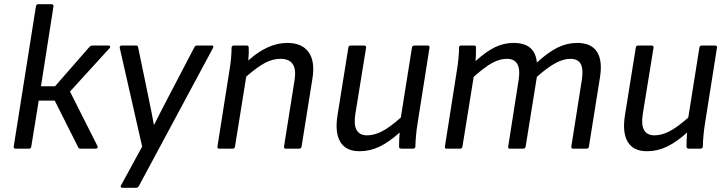

<svg xmlns="http://www.w3.org/2000/svg" viewBox="-20 -703 3438 908"><path d="M493.2 -487.8Q499 -487.8 500.7 -483.6Q502.4 -479.5 498 -475.1L311 -270L440.9 -12.2Q443.4 -7.8 441.2 -3.9Q439 0 433.1 0H360.8Q352.5 0 350.1 -5.9L238.8 -227.1H163.1L127.9 -9.8Q126.5 0 117.2 0H53.2Q43.5 0 44.9 -9.8L149.9 -672.9Q150.4 -677.2 153.3 -680.2Q156.2 -683.1 160.2 -683.1H224.1Q228.5 -683.1 231 -680.2Q233.4 -677.2 232.9 -672.9L173.8 -294.9H240.2L402.8 -481Q409.7 -487.8 418 -487.8Z M557.6 185.1Q552.7 185.1 551.3 181.4Q549.8 177.7 552.7 172.9L652.3 -9.8L546.4 -476.1Q544.9 -481 547.6 -484.4Q550.3 -487.8 555.7 -487.8H623.5Q631.8 -487.8 633.3 -479L679.7 -254.9Q701.2 -151.4 707.5 -113.8H709.5Q738.8 -172.9 780.8 -252.9L899.4 -480Q903.3 -487.8 912.6 -487.8H981.4Q986.8 -487.8 988.5 -484.6Q990.2 -481.4 987.3 -476.1L636.7 176.8Q632.8 185.1 623.5 185.1Z M1016.6 0Q1006.8 0 1008.3 -9.8L1064.5 -366.2Q1075.2 -428.7 1075.2 -477.1Q1075.2 -487.8 1087.4 -487.8H1145.5Q1150.9 -487.8 1153.3 -485.8Q1155.8 -483.9 1156.2 -478Q1157.7 -459 1154.3 -417Q1246.6 -500 1338.4 -500Q1408.2 -500 1439.5 -456.5Q1470.7 -413.1 1457.5 -331.1L1406.2 -9.8Q1405.8 -5.4 1402.6 -2.7Q1399.4 0 1395.5 0H1331.5Q1321.8 0 1323.2 -9.8L1373.5 -327.1Q1388.2 -424.8 1306.2 -424.8Q1270 -424.8 1234.4 -406.2Q1198.7 -387.7 1144.5 -340.8L1091.3 -9.8Q1089.8 0 1080.6 0Z M1680.2 12.2Q1615.7 12.2 1589.4 -32Q1563 -76.2 1576.2 -158.2L1627.4 -478Q1628.9 -487.8 1639.2 -487.8H1702.1Q1706.5 -487.8 1709.2 -485.1Q1711.9 -482.4 1711.4 -478L1660.2 -162.1Q1645 -63 1716.3 -63Q1750.5 -63 1787.4 -82.3Q1824.2 -101.6 1875.5 -147L1928.2 -478Q1928.7 -482.4 1932.1 -485.1Q1935.5 -487.8 1939.5 -487.8H2002.4Q2012.7 -487.8 2011.2 -477.1L1955.1 -122.1Q1945.8 -64.9 1944.3 -9.8Q1944.3 0 1932.1 0H1878.4Q1867.2 0 1867.2 -9.8Q1867.2 -42 1870.1 -76.2Q1819.8 -31.2 1774.7 -9.5Q1729.5 12.2 1680.2 12.2Z M2092.3 0Q2082.5 0 2084 -9.8L2140.1 -366.2Q2150.9 -432.6 2150.9 -478Q2150.9 -487.8 2161.1 -487.8H2222.2Q2231 -487.8 2231 -479Q2231 -438 2229 -414.1Q2279.3 -459.5 2320.8 -479.7Q2362.3 -500 2409.2 -500Q2510.3 -500 2519 -407.2Q2572.3 -456.1 2616.9 -478Q2661.6 -500 2710 -500Q2775.9 -500 2803.2 -458Q2830.6 -416 2816.9 -334L2765.1 -9.8Q2763.7 0 2753.9 0H2689.9Q2680.7 0 2682.1 -11.2L2731.9 -327.1Q2739.3 -376.5 2726.3 -400.6Q2713.4 -424.8 2677.2 -424.8Q2644.5 -424.8 2606.9 -404.5Q2569.3 -384.3 2519 -339.8L2465.8 -9.8Q2464.4 0 2455.1 0H2391.1Q2381.8 0 2383.3 -9.8L2433.1 -327.1Q2447.8 -424.8 2377 -424.8Q2343.3 -424.8 2307.6 -405.3Q2272 -385.7 2220.2 -339.8L2167 -9.8Q2165.5 0 2156.2 0Z M3039.6 12.2Q2975.1 12.2 2948.7 -32Q2922.4 -76.2 2935.5 -158.2L2986.8 -478Q2988.3 -487.8 2998.5 -487.8H3061.5Q3065.9 -487.8 3068.6 -485.1Q3071.3 -482.4 3070.8 -478L3019.5 -162.1Q3004.4 -63 3075.7 -63Q3109.9 -63 3146.7 -82.3Q3183.6 -101.6 3234.9 -147L3287.6 -478Q3288.1 -482.4 3291.5 -485.1Q3294.9 -487.8 3298.8 -487.8H3361.8Q3372.1 -487.8 3370.6 -477.1L3314.5 -122.1Q3305.2 -64.9 3303.7 -9.8Q3303.7 0 3291.5 0H3237.8Q3226.6 0 3226.6 -9.8Q3226.6 -42 3229.5 -76.2Q3179.2 -31.2 3134 -9.5Q3088.9 12.2 3039.6 12.2Z"/></svg>

Font: Sofia Sans
Style: Italic
Weight: 400
Italic angle: -9°
Designer: Botio Nikoltchev, Ani Petrova
Foundry: lettersoup
Version: Version 4.100